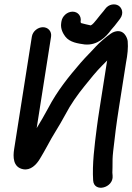

<svg xmlns="http://www.w3.org/2000/svg" viewBox="-20 -821 612 889"><path d="M264.5 -722 263.4 -715C259 -686.7 272.9 -664.7 281.9 -652.3C302.8 -624.2 342.5 -619.5 371.7 -615.2C431 -609.2 472.1 -651 494.6 -682.8C505.2 -695.1 516.9 -708.1 528.6 -724.6L536 -734.4C555 -760.4 544 -785.9 527.8 -795.5C512.4 -804.6 484.2 -803.3 467 -779.6L459.6 -769.9C454.6 -763.3 449 -757.7 444.1 -751.4L426.4 -729.1C420.8 -721.8 408 -706.2 400.1 -703.4C386.6 -706.5 369.6 -710 355.9 -714C355.6 -714.4 353.9 -716.9 353 -718.6L353.5 -722C357.3 -746.1 341.3 -767 316.1 -767C290.9 -767 268.3 -746.1 264.5 -722ZM127.4 -651 45.4 -130C40.1 -96.3 39.1 -46.5 87.3 -37.4C120.9 -30.8 148.5 -57.6 165.8 -87.4C176.3 -106 188.6 -125.2 199.6 -146.6C223.2 -192.6 253.6 -235.9 281.9 -289.3C308.1 -339.3 338.7 -382.1 371.4 -422.5C396.2 -453.8 429.1 -493.9 452.1 -516.6C461.3 -525.4 468.7 -533.1 476.4 -541.1C475.9 -538.8 475.6 -537.1 474.9 -533.5L442.4 -327C436.1 -286.9 431.4 -255 428.4 -231.3C417.4 -145.2 406.5 -60.3 411.3 14.4C415.1 73.1 506.6 48.9 501.4 -7.1C500.2 -20.1 499.8 -20 500.9 -45.3C501 -79.6 500.6 -89.8 504.2 -122.2C512.4 -195.4 518.3 -243.7 531.4 -327L563.6 -531.5C570.4 -566.5 574 -600.8 571.3 -630.1C569.9 -644.8 554.1 -688.8 509.3 -673.7C503.2 -671.6 499.3 -669.6 492.6 -665C472.7 -651.5 440.4 -624 423 -604.9C399.5 -578.5 382 -562.9 352.8 -529.5C299.3 -467.3 245.5 -401.6 202.8 -319.6C186 -287.6 168.2 -258.3 149.8 -227.7L216.4 -651C220.3 -676.3 202.2 -695 178.8 -695C155.3 -695 131.3 -676.3 127.4 -651Z"/></svg>

Font: Just Breathe
Style: BdObl3
Weight: 400
Foundry: Cannot Into Space Fonts
Version: Version 0.72